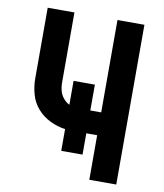

<svg xmlns="http://www.w3.org/2000/svg" viewBox="-83 -803 741 870"><g transform="rotate(10 288.0 -367.5)"><path d="M387 0H511V-735H387V-310H337V-429H239V-319Q223 -327 211 -341.5Q199 -356 194 -374Q189 -392 189 -410V-735H66V-410Q66 -373 76 -337Q86 -301 110.5 -273Q135 -245 169 -228.5Q203 -212 239 -207V-107H337V-205H387Z"/></g></svg>

Font: Iosevka Sparkle
Style: Bold
Weight: 700
Designer: Belleve Invis
Foundry: Belleve Invis
Version: Version 4.5.0; ttfautohint (v1.8.3)